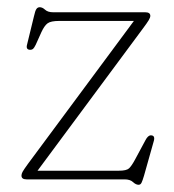

<svg xmlns="http://www.w3.org/2000/svg" viewBox="-20 -497 481 532"><path d="M374.5 -416 84 -24H309.5Q330.5 -24 337.5 -30.5Q344.5 -37 354 -54.5L383 -108.5Q390 -122 398 -122Q410 -122 406.5 -107.5L379 -10Q375 3.5 372.2 9.2Q369.5 15 364 15Q356.5 15 348.5 7.5Q340.5 0 325 0H53.5Q39.5 0 39.5 -10.5Q39.5 -15 42.5 -20.8Q45.5 -26.5 57.5 -43L351 -439H144Q121 -439 112 -432.5Q103 -426 94.5 -407.5L79 -373Q74.5 -364 71.5 -361.5Q68.5 -359 64 -359Q51 -359 55 -373.5L74 -451.5Q77.5 -467.5 81 -472.2Q84.5 -477 90 -477Q97.5 -477 105 -470Q112.5 -463 127.5 -463H382.5Q396.5 -463 396.5 -453Q396.5 -448.5 392.2 -441.2Q388 -434 374.5 -416Z"/></svg>

Font: Fraunces 9pt S050 Thin
Style: Regular
Weight: 100
Version: Version 1.000; ttfautohint (v1.8.3)